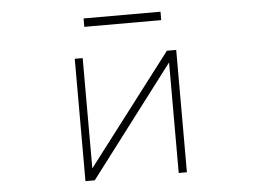

<svg xmlns="http://www.w3.org/2000/svg" viewBox="-50 -757 1100 823"><g transform="rotate(-5 500.0 -345.5)"><path d="M337.9 -657.2V-693.4H668.9V-657.2ZM686.5 -473.6 325.2 2H285.2V-524.4H319.3V-49.8L681.6 -524.4H721.7V2H686.5Z"/></g></svg>

Font: Gen Shin Gothic Monospace ExtraLight
Style: Regular
Weight: 200
Designer: [Source Han Sans]
Ryoko NISHIZUKA  (kana & ideographs); Paul D. Hunt (Latin, Greek & Cyrillic); Wenlong ZHANG  (bopomofo
Version: Version 1.002.20150607